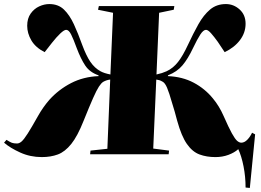

<svg xmlns="http://www.w3.org/2000/svg" viewBox="-22 -760 1288 946"><path d="M521 -368Q503 -366 487 -357Q477 -351 465.5 -333.5Q454 -316 436.5 -276.5Q419 -237 390 -165Q360 -89 329 -50.5Q298 -12 263 1Q228 14 184 14Q127 14 77.5 -8.5Q28 -31 -2 -57L10 -71Q27 -60 36.5 -56.5Q46 -53 62 -53Q73 -53 84.5 -63Q96 -73 114.5 -102Q133 -131 165 -188Q189 -231 221 -268Q267 -319 328 -350.5Q389 -382 464 -385L463 -389Q420 -404 398 -437Q376 -470 356 -523Q340 -567 328.5 -590Q317 -613 304 -613Q294 -613 275 -595Q256 -577 234 -549L198 -503Q153 -526 132.5 -561Q112 -596 112 -633Q112 -669 129 -693Q146 -717 171 -728.5Q196 -740 221 -740Q265 -740 293 -713Q321 -686 342 -640.5Q363 -595 383 -539Q403 -485 423.5 -455Q444 -425 473 -409Q491 -399 522 -393L535 -697L461 -712L465 -730H837L834 -712L762 -697L749 -393Q763 -396 775.5 -400Q788 -404 799 -409Q831 -424 855 -454.5Q879 -485 904 -539Q930 -595 955.5 -640.5Q981 -686 1013 -713Q1045 -740 1091 -740Q1129 -740 1158.5 -713.5Q1188 -687 1188 -643Q1188 -599 1160.5 -562.5Q1133 -526 1085 -503L1051 -554Q1033 -579 1018 -596Q1003 -613 993 -613Q980 -613 965 -590Q950 -567 929 -523Q904 -470 877 -438Q850 -406 806 -389L805 -385Q877 -382 932.5 -352.5Q988 -323 1027 -275Q1058 -238 1080 -188Q1105 -131 1120.5 -103Q1136 -75 1146.5 -66Q1157 -57 1167 -57Q1182 -57 1196 -71Q1210 -85 1220 -106L1235 -98L1209 166L1188 164Q1188 111 1178 60Q1168 9 1152 -25Q1133 -8 1103.5 3Q1074 14 1039 14Q996 14 961 1Q926 -12 899 -50.5Q872 -89 851 -165Q838 -215 827 -249Q811 -305 801 -328Q791 -351 780 -357Q770 -363 763 -365Q756 -367 748 -368L733 -28L811 -18L809 0H422L424 -18L507 -27Z"/></svg>

Font: Literata 72pt Black
Style: Italic
Weight: 900
Italic angle: -2°
Designer: Latin by Veronika Burian and Jose Scaglione. Greek by Irene Vlachou. Cyrillic by Vera Evstafieva
Foundry: TypeTogether
Version: Version 3.002